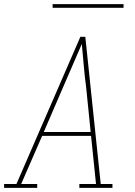

<svg xmlns="http://www.w3.org/2000/svg" viewBox="-38 -914 658 934"><path d="M-18 0V-19H42L353 -735H377L452 -19H509V0H348V-19H429L405 -253H167L65 -19H143V0ZM403 -272 381 -490Q374 -542 369.5 -595Q365 -648 360 -700Q337 -648 314.5 -595Q292 -542 269 -490L175 -272ZM563 -876H218V-894H563Z"/></svg>

Font: Iosevka Etoile Thin
Style: Italic
Weight: 100
Italic angle: -9°
Designer: Belleve Invis
Foundry: Belleve Invis
Version: Version 22.1.2; ttfautohint (v1.8.4)